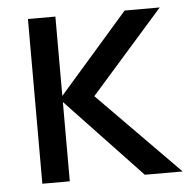

<svg xmlns="http://www.w3.org/2000/svg" viewBox="-44 -584 618 627"><g transform="rotate(-5 265.0 -270.0)"><path d="M70 0V-540H160V-280L387 -540H502L264 -270L530 0H406L160 -260V0Z"/></g></svg>

Font: Manrope Medium
Style: Medium
Weight: 500
Designer: Mikhail Sharanda
Foundry: Mikhail Sharanda
Version: Version 4.000;hotconv 1.0.109;makeotfexe 2.5.65596